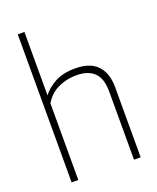

<svg xmlns="http://www.w3.org/2000/svg" viewBox="-147 -888 798 975"><g transform="rotate(-20 251.5 -400.0)"><path d="M442 0H406V-370Q406 -439 373 -471Q340 -503 279 -503Q243 -503 214.5 -495Q186 -487 164.5 -474.5Q143 -462 128.5 -446Q114 -430 105 -414V0H69V-800H105V-457Q129 -490 173 -514Q217 -538 283 -538Q364 -538 403 -496Q442 -454 442 -380Z"/></g></svg>

Font: Tanohe Sans ExtraLight
Style: Regular
Weight: 250
Designer: Village Type and Design LLC & Cristiano Sobral
Foundry: Cooper Hewitt Smithsonian Design Museum
Version: Version 1.00;May 30, 2020;FontCreator 12.0.0.2522 64-bit; tt